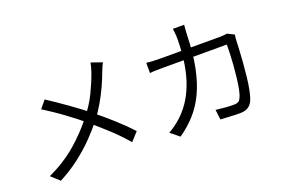

<svg xmlns="http://www.w3.org/2000/svg" viewBox="-105 -1130 2210 1504"><g transform="rotate(-20 1000.0 -378.0)"><path d="M810 -728Q802 -715 792.5 -693Q783 -671 777 -655Q759 -605 732.5 -547.5Q706 -490 672.5 -432Q639 -374 598 -321Q550 -260 489.5 -198Q429 -136 353.5 -77.5Q278 -19 183 31L114 -32Q254 -98 354.5 -185.5Q455 -273 531 -371Q594 -450 633 -531Q672 -612 698 -686Q703 -701 709 -722.5Q715 -744 718 -760ZM281 -611Q318 -587 361 -557.5Q404 -528 447 -497.5Q490 -467 528.5 -438Q567 -409 595 -386Q671 -325 743 -260.5Q815 -196 874 -131L811 -62Q748 -135 681.5 -196.5Q615 -258 540 -322Q513 -345 477 -373Q441 -401 399.5 -432Q358 -463 314 -492.5Q270 -522 229 -548Z M1508 -787Q1506 -770 1504.5 -746.5Q1503 -723 1502 -705Q1498 -552 1475 -437.5Q1452 -323 1411.5 -237.5Q1371 -152 1313.5 -88Q1256 -24 1182 27L1109 -32Q1133 -45 1161 -65Q1189 -85 1212 -106Q1259 -148 1296.5 -203Q1334 -258 1361.5 -329Q1389 -400 1404.5 -492.5Q1420 -585 1421 -704Q1421 -715 1420 -730Q1419 -745 1417.5 -760Q1416 -775 1414 -787ZM1855 -579Q1853 -566 1851.5 -553Q1850 -540 1850 -530Q1849 -502 1846.5 -453Q1844 -404 1839.5 -346.5Q1835 -289 1828.5 -231Q1822 -173 1812 -124.5Q1802 -76 1789 -47Q1774 -16 1748.5 -1Q1723 14 1682 14Q1644 14 1602 11.5Q1560 9 1521 7L1511 -76Q1552 -71 1590.5 -68Q1629 -65 1660 -65Q1682 -65 1696 -72Q1710 -79 1718 -98Q1730 -121 1738 -161Q1746 -201 1752 -251Q1758 -301 1762 -352Q1766 -403 1767.5 -449Q1769 -495 1769 -527H1242Q1212 -527 1183 -526.5Q1154 -526 1127 -523V-608Q1153 -605 1183 -603.5Q1213 -602 1241 -602H1735Q1755 -602 1770.5 -603.5Q1786 -605 1799 -607Z"/></g></svg>

Font: Noto Sans HK
Style: Regular
Weight: 400
Designer: Ryoko NISHIZUKA 西塚涼子 (kana, bopomofo & ideographs); Paul D. Hunt (Latin, Greek & Cyrillic); Sandoll Communications 산돌커뮤니
Foundry: Adobe
Version: Version 2.004-H2;hotconv 1.0.118;makeotfexe 2.5.65603